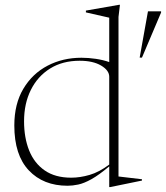

<svg xmlns="http://www.w3.org/2000/svg" viewBox="-20 -762 690 798"><path d="M570 -11.5 438.5 15.5H434V-70.5Q391 -34.5 360 -17.2Q329 0 305.2 5Q281.5 10 261 10Q160 10 99.8 -53.8Q39.5 -117.5 39.5 -240.5Q39.5 -330 77 -393Q114.5 -456 177.8 -489Q241 -522 318.5 -522Q347.5 -522 378 -517.5Q408.5 -513 434 -504V-688.5L337 -710.5V-718L474.5 -742H478.5L472.5 -691.5V-28.5L570 -17ZM434 -443Q434 -469.5 400.2 -489.5Q366.5 -509.5 311 -509.5Q240 -509.5 188.2 -477.2Q136.5 -445 108.2 -388.2Q80 -331.5 80 -258Q80 -189.5 101.2 -136.5Q122.5 -83.5 166 -53.5Q209.5 -23.5 276 -23.5Q312.5 -23.5 352.2 -35Q392 -46.5 434 -78ZM560.5 -522.5 595 -715H649.5V-710L570 -522.5Z"/></svg>

Font: Newsreader Display ExtraLight
Style: Regular
Weight: 275
Designer: Hugues Gentile
Foundry: Production Type
Version: Version 1.001